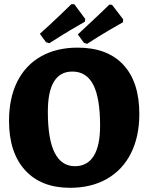

<svg xmlns="http://www.w3.org/2000/svg" viewBox="-20 -883 706 915"><path d="M23 -307Q23 -415 62 -493.5Q101 -572 175 -614Q249 -656 350 -656Q492 -656 568 -574Q644 -492 644 -340Q644 -232 604 -152.5Q564 -73 489.5 -30.5Q415 12 314 12Q176 12 99.5 -72Q23 -156 23 -307ZM457 -284Q457 -416 424.5 -479Q392 -542 325 -542Q208 -542 208 -351Q208 -219 240.5 -155Q273 -91 337 -91Q396 -91 426.5 -139.5Q457 -188 457 -284ZM199 -682 170 -722Q217 -764 262 -807Q307 -850 320 -863H334L386 -793L385 -780Q370 -772 319 -741.5Q268 -711 215 -677ZM380 -679 351 -719Q406 -770 447 -809Q488 -848 501 -861L514 -860L567 -791L566 -777Q551 -769 499 -738.5Q447 -708 395 -674Z"/></svg>

Font: Alegreya SC ExtraBold
Style: Regular
Weight: 800
Designer: Juan Pablo del Peral
Foundry: Huerta Tipografica
Version: Version 2.007; ttfautohint (v1.6)